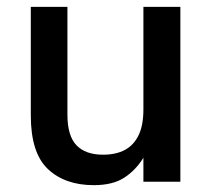

<svg xmlns="http://www.w3.org/2000/svg" viewBox="-20 -531 620 561"><path d="M399 -511H507V0H399V-70Q376 -33 342.5 -11.5Q309 10 254 10Q170 10 120 -37Q70 -84 70 -194V-511H177V-196Q177 -134 203.5 -106.5Q230 -79 281 -79Q319 -79 345 -93Q371 -107 385 -136Q399 -165 399 -211Z"/></svg>

Font: 42dot Sans Light SemiBold
Style: Regular
Weight: 600
Version: Version 1.000